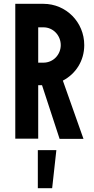

<svg xmlns="http://www.w3.org/2000/svg" viewBox="-20 -726 492 1005"><path d="M60 0H180V-280H200L292 1H417L309 -304C376 -339 421 -407 421 -490C421 -610 326 -706 207 -706H60ZM178 259H253L275 60H178ZM180 -398V-583H207C260 -583 298 -539 298 -490C298 -441 260 -398 207 -398Z"/></svg>

Font: Lineal
Style: Bold
Weight: 700
Designer: Created by Frank Adebiaye with contributions from Anton Moglia & Ariel Martín Pérez
Created by Frank ADEBIAYE with FontF
Foundry: Velvetyne Type Foundry
Version: Version 2.000;Glyphs 3.2 (3227)